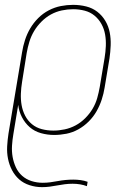

<svg xmlns="http://www.w3.org/2000/svg" viewBox="-20 -548 540 791"><path d="M153 223Q127 223 102 215Q77 207 59 191Q41 175 29.5 153Q18 131 13 106Q8 81 9.5 54.5Q11 28 15 2L71 -333Q75 -358 83 -383Q91 -408 104.5 -431Q118 -454 137.5 -473.5Q157 -493 181 -505.5Q205 -518 230.5 -523Q256 -528 281 -528Q309 -528 335 -521.5Q361 -515 381 -499.5Q401 -484 414 -462Q427 -440 432 -414.5Q437 -389 436 -361.5Q435 -334 431 -307L411 -187Q407 -162 399 -137.5Q391 -113 378 -90Q365 -67 345.5 -47.5Q326 -28 302.5 -15Q279 -2 253.5 3Q228 8 203 8Q175 8 148.5 0.5Q122 -7 102.5 -24Q83 -41 70.5 -65Q58 -89 55 -116L35 5Q31 28 29.5 52Q28 76 32 98.5Q36 121 45.5 141.5Q55 162 71.5 176.5Q88 191 110 198Q132 205 156 205Q172 205 187 203Q202 201 218 198Q234 195 250 193.5Q266 192 282 192Q297 192 312 194Q327 196 341 201L338 219Q325 214 310 211.5Q295 209 279 209Q263 209 247 211Q231 213 215.5 216Q200 219 184.5 221Q169 223 153 223ZM200 -10Q223 -10 246.5 -15Q270 -20 291.5 -31.5Q313 -43 331 -61Q349 -79 361.5 -100Q374 -121 380.5 -144Q387 -167 391 -190L411 -310Q415 -334 416 -358.5Q417 -383 413 -406Q409 -429 398 -449Q387 -469 369.5 -483.5Q352 -498 329 -504Q306 -510 281 -510Q258 -510 234.5 -505Q211 -500 190 -488.5Q169 -477 151 -459Q133 -441 120.5 -420Q108 -399 101 -376Q94 -353 90 -330L71 -211Q67 -187 66 -162.5Q65 -138 69 -115Q73 -92 83.5 -71.5Q94 -51 111.5 -36.5Q129 -22 152 -16Q175 -10 200 -10Z"/></svg>

Font: Iosevka Thin
Style: Italic
Weight: 100
Italic angle: -9°
Monospace: yes
Designer: Belleve Invis
Foundry: Belleve Invis
Version: Version 32.5.0; ttfautohint (v1.8.4)